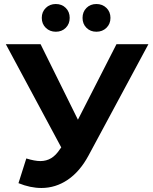

<svg xmlns="http://www.w3.org/2000/svg" viewBox="-20 -920 764 956"><path d="M719 -700 421 -146Q378 -66 317.5 -25Q257 16 186 16Q131 16 72 -8L111 -131Q153 -118 181 -118Q211 -118 235 -132.5Q259 -147 279 -178L285 -186L9 -700H182L368 -324L560 -700ZM188 -831Q188 -861 208 -880.5Q228 -900 258 -900Q288 -900 307.5 -880.5Q327 -861 327 -831Q327 -801 307.5 -781.5Q288 -762 258 -762Q228 -762 208 -781.5Q188 -801 188 -831ZM391 -831Q391 -861 410.5 -880.5Q430 -900 460 -900Q490 -900 510 -880.5Q530 -861 530 -831Q530 -801 510 -781.5Q490 -762 460 -762Q430 -762 410.5 -781.5Q391 -801 391 -831Z"/></svg>

Font: Montserrat-Bold
Style: Bold
Weight: 700
Version: Version 7.200